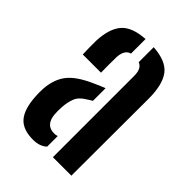

<svg xmlns="http://www.w3.org/2000/svg" viewBox="-185 -692 783 783"><g transform="rotate(45 206.0 -300.5)"><path d="M48.5 -382.5Q48 -394.5 47.5 -418.8Q47 -443 47.5 -461Q50.5 -532.5 81 -568Q111.5 -603.5 185 -608V-524Q156 -516.5 153.5 -473Q153 -458.5 153 -429.2Q153 -400 153.5 -382.5ZM258.5 0V-469.5Q258.5 -512 232 -521.5V-608Q308 -603 337 -564.2Q366 -525.5 366 -445L365 0ZM33.5 -121Q32.5 -132 32.5 -145Q32.5 -158 33 -169Q37 -226 64.8 -262.5Q92.5 -299 161 -329.5Q173.5 -335.5 186.2 -340.8Q199 -346 211.5 -351V-278Q206 -275 200 -271.2Q194 -267.5 187.5 -263Q159.5 -246.5 150.5 -222.2Q141.5 -198 140 -169Q138.5 -149 140 -129.5Q144.5 -72 193.5 -72Q203 -72 211.5 -75V-14Q189.5 7 150.5 7Q93 7 65.8 -23.2Q38.5 -53.5 33.5 -121Z"/></g></svg>

Font: Big Shoulders Stencil Display
Style: Bold
Weight: 700
Designer: Patric King
Foundry: XO Type Co
Version: Version 1.000